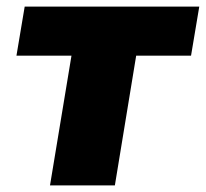

<svg xmlns="http://www.w3.org/2000/svg" viewBox="-20 -561 623 581"><path d="M131.3 0 196.3 -392.6H29.8L54.7 -541H583L558.1 -392.6H392.1L327.6 0Z"/></svg>

Font: Inter 17pt Black
Style: Italic
Weight: 900
Italic angle: -9.3988°
Version: Version 4.001;git-66647c0bb